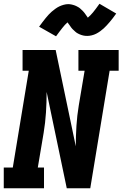

<svg xmlns="http://www.w3.org/2000/svg" viewBox="-21 -1001 651 1021"><path d="M-1 0V-110H47L132 -625H99V-735H275L382 -223Q382 -277 385.5 -332Q389 -387 398 -441L429 -625H396V-735H610V-625H562L459 0H334L227 -512Q227 -458 223.5 -403Q220 -348 211 -294L180 -110H213V0ZM277 -808 187 -859Q197 -873 205.5 -884Q214 -895 222 -905Q230 -915 238 -923.5Q246 -932 254 -939Q262 -946 273 -954Q284 -962 294.5 -967Q305 -972 317.5 -975.5Q330 -979 342 -979Q346 -979 350.5 -978.5Q355 -978 359.5 -977Q364 -976 367.5 -975Q371 -974 375.5 -972.5Q380 -971 384 -969Q388 -967 391.5 -965Q395 -963 398.5 -961Q402 -959 404.5 -956.5Q407 -954 411 -950.5Q415 -947 418 -944Q421 -941 423.5 -938Q426 -935 428.5 -932Q431 -929 432.5 -926.5Q434 -924 437 -920Q440 -916 442 -913Q444 -910 446 -907Q454 -914 460 -920Q466 -926 473.5 -935Q481 -944 489.5 -955.5Q498 -967 508 -981L597 -929Q588 -916 579 -904.5Q570 -893 562 -883.5Q554 -874 546 -865.5Q538 -857 530.5 -850Q523 -843 512 -835Q501 -827 490 -821.5Q479 -816 466.5 -813Q454 -810 443 -810Q437 -810 432 -810.5Q427 -811 422.5 -812Q418 -813 413 -814.5Q408 -816 403.5 -818Q399 -820 395 -822Q391 -824 387 -826.5Q383 -829 379.5 -832.5Q376 -836 372 -839.5Q368 -843 364.5 -846.5Q361 -850 358.5 -853.5Q356 -857 353.5 -860.5Q351 -864 349 -867Q347 -870 343.5 -874.5Q340 -879 338 -882Q330 -875 324 -868.5Q318 -862 311 -853Q304 -844 295.5 -833Q287 -822 277 -808Z"/></svg>

Font: Iosevka Etoile XBdObl
Style: Regular
Weight: 800
Italic angle: -9°
Designer: Belleve Invis
Foundry: Belleve Invis
Version: Version 15.5.2; ttfautohint (v1.8.4)